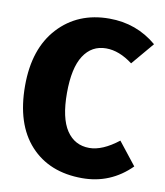

<svg xmlns="http://www.w3.org/2000/svg" viewBox="-82 -781 743 867"><g transform="rotate(10 289.5 -347.5)"><path d="M350 -713Q475 -713 568 -634L481 -531Q419 -578 359 -578Q293 -578 256 -521Q219 -464 219 -349Q219 -234 256.5 -178Q294 -122 361 -122Q421 -122 494 -179L576 -75Q483 18 353 18Q202 18 114.5 -77.5Q27 -173 27 -349Q27 -519 116.5 -616Q206 -713 350 -713Z"/></g></svg>

Font: FiraGO ExtraBold
Style: Regular
Weight: 800
Designer: bBox Type
Foundry: bBox Type GmbH
Version: Version 1.001;PS 001.001;hotconv 1.0.88;makeotf.lib2.5.64775